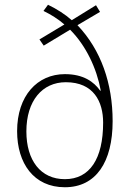

<svg xmlns="http://www.w3.org/2000/svg" viewBox="-20 -778 547 808"><path d="M182 -758 163 -732C194 -717 226 -697 251 -675L146 -612L164 -586L275 -653C342 -586 387 -490 404 -397L402 -396C375 -434 331 -466 253 -466C137 -466 52 -375 52 -226C52 -91 122 10 253 10C384 10 454 -96 454 -268C454 -427 405 -568 306 -672L401 -728L384 -756L282 -693C255 -717 221 -739 182 -758ZM257 -432C375 -432 414 -349 414 -262C414 -110 358 -24 253 -24C151 -24 91 -103 91 -225C91 -354 158 -432 257 -432Z"/></svg>

Font: Noto Sans Devanagari SemiCondensed ExtraLight
Style: Regular
Weight: 200
Width: 4
Designer: Jelle Bosma - Monotype Design Team
Foundry: Monotype Imaging Inc.
Version: Version 2.004